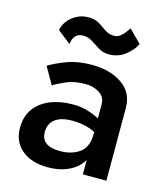

<svg xmlns="http://www.w3.org/2000/svg" viewBox="-104 -747 716 836"><g transform="rotate(15 254.5 -329.0)"><path d="M82 -580Q89 -617 121 -642Q153 -667 192 -667Q217 -667 232.5 -659.5Q248 -652 260.5 -642.5Q273 -633 286.5 -625.5Q300 -618 321 -618Q337 -618 351.5 -631Q366 -644 381 -668L437 -612Q425 -585 393 -559.5Q361 -534 320 -534Q292 -534 272 -546.5Q252 -559 233 -571.5Q214 -584 191 -584Q171 -584 160.5 -574.5Q150 -565 146 -552.5Q142 -540 142 -533ZM114 -339 70 -416Q101 -435 149 -453Q197 -471 259 -471Q344 -471 397.5 -433.5Q451 -396 451 -328V0H345V-66Q325 -29 283 -9.5Q241 10 189 10Q116 10 72 -26Q28 -62 28 -126Q28 -177 53.5 -212Q79 -247 123.5 -265Q168 -283 225 -283Q263 -283 293.5 -273.5Q324 -264 345 -252V-316Q345 -348 318.5 -365.5Q292 -383 254 -383Q205 -383 167.5 -366.5Q130 -350 114 -339ZM137 -136Q137 -72 222 -72Q274 -72 309.5 -97Q345 -122 345 -183V-191Q300 -214 241 -214Q189 -214 163 -193Q137 -172 137 -136Z"/></g></svg>

Font: Jost* Medium
Style: Regular
Weight: 500
Version: Version 3.7